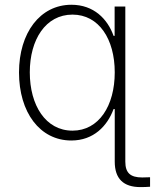

<svg xmlns="http://www.w3.org/2000/svg" viewBox="-20 -573 644 799"><path d="M276.9 11.7C369.6 11.7 426.8 -48.8 452.6 -119.1H457.5V99.6C457.5 170.9 493.7 205.6 564.5 205.6C577.1 205.6 593.8 205.1 604.5 204.1V164.6L571.8 165.5C522.5 165.5 501.5 146.5 501.5 99.6V-545.9H457V-423.8H452.6C427.7 -494.1 370.1 -553.2 277.3 -553.2C146.5 -553.2 59.1 -436 59.1 -271.5C59.1 -106 145.5 11.7 276.9 11.7ZM281.7 -29.3C169.9 -29.3 104 -134.8 104 -272C104 -408.2 169.9 -512.2 281.7 -512.2C391.6 -512.2 457.5 -410.2 457.5 -272C457.5 -132.8 391.6 -29.3 281.7 -29.3Z"/></svg>

Font: Raveo ExtraLight
Style: Regular
Weight: 200
Designer: Jakub Foglar, Rasmus Andersson (Inter)
Foundry: Jakubfoglar.com
Version: Version 1.100;Glyphs 3.2.3 (3260)